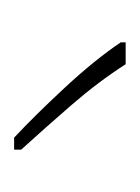

<svg xmlns="http://www.w3.org/2000/svg" viewBox="17 -914 198 272"><g transform="rotate(90 116.0 -778.0)"><path d="M71 -857Q96 -818 129 -780Q162 -742 192 -709V-699H175Q143 -729 104 -771Q65 -813 40 -850V-857Z"/></g></svg>

Font: Noto Sans Kannada UI Condensed Thin
Style: Regular
Weight: 100
Width: 3
Designer: Jelle Bosma - Monotype Design Team
Foundry: Monotype Imaging Inc.
Version: Version 2.005; ttfautohint (v1.8.4.7-5d5b)